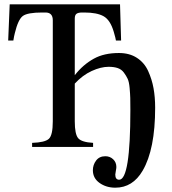

<svg xmlns="http://www.w3.org/2000/svg" viewBox="-20 -682 796 891"><path d="M327 -596V-333Q365 -382 416 -410Q463 -436 532 -436Q581 -436 615.5 -413.5Q650 -391 667.5 -352.5Q685 -314 692.5 -272.5Q700 -231 700 -182Q700 11 642 110Q596 189 515 189Q473 189 442 167Q411 145 411 108Q411 83 426 63Q441 43 469 43Q490 43 505 57Q520 71 520 93Q520 99 517.5 111.5Q515 124 515 128Q515 152 533 152Q585 152 585 -172Q585 -209 584.5 -227.5Q584 -246 581.5 -274Q579 -302 572.5 -316Q566 -330 555 -345Q544 -360 526.5 -366Q509 -372 484 -372Q448 -372 405.5 -352.5Q363 -333 327 -294V-119Q327 -59 343 -40.5Q359 -22 412 -19V0H129V-19Q189 -21 207 -38Q225 -55 225 -119V-588Q225 -624 191 -624H176Q107 -624 85.5 -607.5Q64 -591 49 -529Q45 -514 42 -494H18L25 -662H537L542 -494H518Q517 -503 508 -534Q492 -589 461 -606.5Q430 -624 371 -624H362Q343 -624 335 -618Q327 -612 327 -596Z"/></svg>

Font: STIX MathJax Alphabets
Style: Regular
Weight: 400
Designer: MicroPress Inc., with final additions and corrections provided by Coen Hoffman, Elsevier (retired)
Version: Version 1.1.1